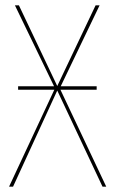

<svg xmlns="http://www.w3.org/2000/svg" viewBox="-20 -701 433 721"><path d="M379 0H365L195 -361L29 0H14L184 -364H48V-377H183L36 -681H51L195 -378L339 -681H354L208 -377H343V-364H207Z"/></svg>

Font: Fira Sans Compressed Hair
Style: Regular
Weight: 100
Width: 1
Designer: bBox Type GmbH & Carrois Corporate GbR & Edenspiekermann AG
Foundry: bBox Type GmbH & Carrois Corporate GbR & Edenspiekermann AG
Version: Version 4.301